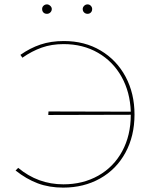

<svg xmlns="http://www.w3.org/2000/svg" viewBox="-20 -850 695 875"><path d="M172 -809Q172 -818 178.5 -824Q185 -830 194 -830Q202 -830 209 -823.5Q216 -817 216 -809Q216 -800 209.5 -793.5Q203 -787 194 -787Q184 -787 178 -793Q172 -799 172 -809ZM357 -809Q357 -817 363.5 -823.5Q370 -830 379 -830Q388 -830 394 -823.5Q400 -817 400 -809Q400 -799 394 -793Q388 -787 379 -787Q370 -787 363.5 -793Q357 -799 357 -809ZM593 -328Q593 -230 551.5 -154Q510 -78 436 -36.5Q362 5 268 5Q204 5 152 -14.5Q100 -34 51 -73L63 -85Q153 -10 269 -10Q358 -10 428 -49.5Q498 -89 537 -161Q576 -233 576 -327L200 -326L201 -342L576 -341Q573 -430 534 -500Q495 -570 426.5 -609.5Q358 -649 270 -649Q215 -649 170 -633Q125 -617 82 -587L73 -600Q117 -631 164.5 -647Q212 -663 271 -663Q366 -663 439 -619.5Q512 -576 552.5 -500Q593 -424 593 -328Z"/></svg>

Font: Ysabeau Infant Thin
Style: Regular
Weight: 200
Designer: Christian Thalmann (Catharsis Fonts)
Version: Version 0.003